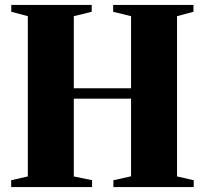

<svg xmlns="http://www.w3.org/2000/svg" viewBox="-20 -763 835 783"><path d="M93.5 -43.5V-697L26 -715V-743H354V-715L281 -697V-403H514.5V-697L441.5 -715V-743H769V-715L702 -697V-43.5L770 -28V0H442.5V-28L514.5 -44V-360.5H281V-43.5L355.5 -28V0H25.5V-28Z"/></svg>

Font: Merriweather 120pt Black
Style: Regular
Weight: 900
Designer: Eben Sorkin
Foundry: Eben Sorkin
Version: Version 2.100